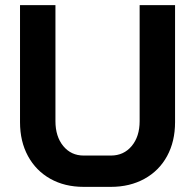

<svg xmlns="http://www.w3.org/2000/svg" viewBox="-20 -720 760 748"><path d="M58 -244V-700H196V-248Q196 -188 226.5 -151Q257 -114 306 -114H412Q462 -114 493 -151Q524 -188 524 -248V-700H662V-244Q662 -169 631 -112Q600 -55 543 -23.5Q486 8 412 8H306Q232 8 176 -23.5Q120 -55 89 -112Q58 -169 58 -244Z"/></svg>

Font: Stavian Bold
Style: Bold
Weight: 700
Version: Version 1.000; ttfautohint (v1.6)